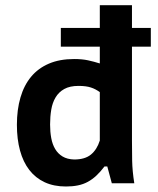

<svg xmlns="http://www.w3.org/2000/svg" viewBox="-20 -692 596 726"><path d="M479 -586.4H550.3V-515.6H479V-160.2Q479 -123.5 479.7 -84.2Q480.5 -44.9 487.8 1H402.8L385.7 -62.5H375Q359.9 -42.5 344.5 -28.1Q329.1 -13.7 312 -4.4Q294.9 4.9 274.7 9Q254.4 13.2 229.5 13.2Q183.6 13.2 148.9 -2.9Q114.3 -19 90.8 -49.3Q67.4 -79.6 55.7 -122.8Q43.9 -166 43.9 -220.2Q43.9 -277.3 57.4 -323.5Q70.8 -369.6 97.7 -401.9Q124.5 -434.1 165 -451.4Q205.6 -468.8 260.3 -468.8Q290.5 -468.8 313 -463.9Q335.4 -459 357.4 -452.1V-515.6H210V-586.4H357.4V-672.4H479ZM260.3 -88.9Q301.3 -88.9 324 -107.7Q346.7 -126.5 357.4 -160.6V-343.8Q349.1 -349.6 340.8 -354Q332.5 -358.4 323.2 -361.3Q314 -364.3 302.7 -365.7Q291.5 -367.2 276.9 -367.2Q244.1 -367.2 223.1 -355.5Q202.1 -343.8 190.2 -323.7Q178.2 -303.7 173.8 -277.3Q169.4 -251 169.4 -221.2Q169.4 -193.4 173.8 -169.7Q178.2 -146 188.7 -128.4Q199.2 -110.8 216.6 -100.3Q233.9 -89.8 260.3 -88.9Z"/></svg>

Font: PT Astra Sans
Style: Bold
Weight: 700
Designer: A.Korolkova, I. Chaeva
Foundry: ParaType Ltd
Version: Version 1.001; ttfautohint (v1.6)